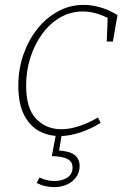

<svg xmlns="http://www.w3.org/2000/svg" viewBox="-20 -550 517 786"><path d="M225 7Q177 7 138.5 -14.5Q100 -36 77.5 -81.5Q55 -127 55 -199Q55 -267 76 -327Q97 -387 133.5 -432.5Q170 -478 218.5 -504Q267 -530 323 -530Q355 -530 390.5 -520Q426 -510 461 -488L442 -380H417L421 -484L426 -474Q371 -503 319 -503Q269 -503 226.5 -478.5Q184 -454 153 -411.5Q122 -369 104.5 -315Q87 -261 87 -200Q87 -106 128 -63.5Q169 -21 231 -21Q265 -21 303.5 -33.5Q342 -46 381 -69L392 -47Q350 -21 306.5 -7Q263 7 225 7ZM201 216Q185 216 166.5 212Q148 208 130 199L142 177Q172 191 203 191Q234 191 255.5 177Q277 163 277 136Q277 111 255.5 100.5Q234 90 192 89L209 0H233L222 66Q270 70 288 86.5Q306 103 306 129Q306 156 291.5 175.5Q277 195 254 205.5Q231 216 201 216Z"/></svg>

Font: Bitter Thin ExtraLight
Style: Italic
Weight: 250
Italic angle: -9°
Version: Version 2.002